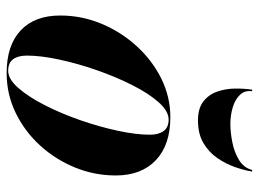

<svg xmlns="http://www.w3.org/2000/svg" viewBox="-118 -632 760 563"><g transform="rotate(90 261.5 -350.0)"><path d="M247 -710Q244 -688.5 257.5 -674.2Q271 -660 294.2 -653Q317.5 -646 342.5 -646Q367.5 -646 396.8 -651.8Q426 -657.5 448.8 -671.5Q471.5 -685.5 478 -710H482.5Q479 -687 469.5 -659.8Q460 -632.5 443 -607.8Q426 -583 399 -567Q372 -551 332.5 -551Q297 -551 276.8 -567Q256.5 -583 248 -607.8Q239.5 -632.5 239.2 -659.8Q239 -687 242.5 -710ZM193.5 10Q112.5 10 68.8 -31Q25 -72 25 -147Q25 -210 49 -267.8Q73 -325.5 114.8 -371.2Q156.5 -417 210 -443.5Q263.5 -470 323 -470Q404.5 -470 449.2 -427.5Q494 -385 494 -310Q494 -248 470.8 -190.8Q447.5 -133.5 406.2 -88.2Q365 -43 310.5 -16.5Q256 10 193.5 10ZM187 5.5Q211.5 5.5 237.5 -24.2Q263.5 -54 288 -102Q312.5 -150 332 -206.2Q351.5 -262.5 363 -316.2Q374.5 -370 374.5 -410Q374.5 -435.5 363.8 -450.2Q353 -465 330 -465Q305.5 -465 279.2 -435.5Q253 -406 228.8 -357.8Q204.5 -309.5 185 -253.5Q165.5 -197.5 154 -143.5Q142.5 -89.5 142.5 -49.5Q142.5 -24 153 -9.2Q163.5 5.5 187 5.5Z"/></g></svg>

Font: Bodoni* 36pt
Style: Bold Italic
Weight: 700
Italic angle: -13°
Version: Version 2.3